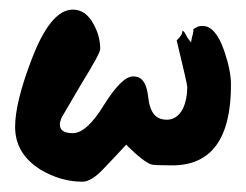

<svg xmlns="http://www.w3.org/2000/svg" viewBox="-20 -458 499 390"><path d="M449.2 -286.1Q449.2 -122.1 330.1 -122.1Q293 -122.1 287.1 -124Q270.5 -129.9 236.3 -164.1Q212.9 -138.7 188.5 -113.3Q165 -88.9 147.5 -88.9Q103.5 -88.9 62.5 -113.3Q10.7 -145.5 10.7 -200.2Q10.7 -249 43 -334Q82 -438.5 127.9 -438.5Q154.3 -438.5 169.9 -409.2Q183.6 -384.8 183.6 -358.4Q183.6 -349.6 145.5 -288.1Q105.5 -219.7 105.5 -219.7Q101.6 -210.9 101.6 -205.1Q101.6 -187.5 127.9 -187.5Q156.2 -187.5 191.4 -245.1Q227.5 -302.7 250 -302.7Q254.9 -302.7 258.8 -301.8Q277.3 -296.9 281.2 -259.8Q285.2 -223.6 305.7 -216.8Q312.5 -214.8 318.4 -214.8Q339.8 -214.8 351.6 -237.3Q360.4 -256.8 360.4 -281.2Q360.4 -287.1 338.9 -376Q350.6 -386.7 350.6 -395.5Q353.5 -395.5 357.4 -387.7Q362.3 -377.9 368.2 -372.1Q368.2 -374 370.1 -382.8Q373 -391.6 373 -399.4Q374 -399.4 378.9 -402.3Q382.8 -405.3 391.6 -405.3Q418 -405.3 435.5 -354.5Q449.2 -314.5 449.2 -286.1Z"/></svg>

Font: Lazy Dog
Style: Regular
Weight: 400
Version: July 2001 - Freeware